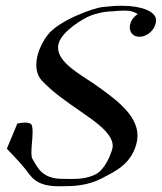

<svg xmlns="http://www.w3.org/2000/svg" viewBox="-20 -651 565 671"><path d="M371.8 -611.3C377.6 -611.3 392.4 -613.8 409.5 -613.8C416.9 -613.8 425.2 -613.8 433.7 -612.8C443.9 -610.8 454.9 -606.4 461.4 -601.6C448.6 -593.8 438.8 -581.1 435.1 -566.9C434 -562.9 433.5 -559 433.5 -555.3C433.5 -536.4 446.8 -522.5 467.6 -522.5C492 -522.5 516.9 -542.5 523.4 -566.9C524.6 -571.3 525.2 -575.5 525.2 -579.5C525.2 -583.1 524.7 -586.6 523.7 -589.8C516.8 -609.4 480.5 -630.9 402.9 -630.9C382.4 -630.9 363.8 -628.9 339.2 -626.5C305.1 -623 186.5 -579.6 147.3 -529.8C131.8 -510.3 118.6 -484.9 112 -460C108.8 -448 106.9 -435.9 106.9 -424.2C106.9 -403 112.9 -383.3 127.4 -368.2C166.7 -327.1 208 -298.8 271.4 -254.9C298.4 -235.4 373.9 -188.1 373.9 -141.9C373.9 -138.4 373.5 -134.8 372.6 -131.3C366.1 -107.4 345.4 -55.7 311.6 -40.5C283.6 -27.4 257.4 -25.6 230.2 -25.6C219.9 -25.6 209.5 -25.9 198.8 -25.9C126 -25.9 111 -66.4 93.5 -95.7C90.7 -100.2 89.7 -108.2 89.7 -118C89.7 -138.5 93.9 -167.2 93.9 -189.8C93.9 -198.5 93.2 -206.3 91.5 -212.4C89 -220.3 78.5 -222.5 67.6 -222.5C54.4 -222.5 40.6 -219.2 40.6 -219.2L3.9 -131.3C3.9 -131.3 49.4 -84.5 69.5 -59.1C89.8 -32.7 105.4 0 186.5 0C237.3 0 285 -1.5 336 -27.8C378.8 -50.8 437 -74.7 456.6 -148C459.2 -157.8 460.5 -167.4 460.5 -176.7C460.5 -251.8 379.4 -308.1 306.7 -359.4C262.3 -389.9 182.9 -431.6 182.9 -484.5C182.9 -489.1 183.5 -493.8 184.8 -498.5C196.7 -543 273.2 -587.9 297.5 -596.7C310.6 -601.6 341.5 -611.3 371.8 -611.3Z"/></svg>

Font: Pierce
Style: Oblique
Weight: 400
Italic angle: -15°
Version: Version 0.2.0